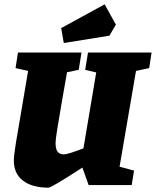

<svg xmlns="http://www.w3.org/2000/svg" viewBox="-20 -856 721 888"><path d="M609 -528 533 -85 600 -67 589 0H390L361 -81Q218 12 204 12Q129 12 86.5 -20.5Q44 -53 44 -113Q44 -136 54 -198Q64 -260 88 -398Q101 -476 110 -528L52 -541L63 -613H357L344 -533L290 -522L265 -379Q252 -304 244.5 -257Q237 -210 237 -196Q237 -165 247 -153.5Q257 -142 275 -142Q294 -142 366 -170L425 -521L374 -533L387 -613H681L670 -541ZM263 -726 464 -836 516 -742 486 -691 275 -657Z"/></svg>

Font: Grenze Black
Style: Italic
Weight: 900
Italic angle: -10°
Designer: Renata Polastri
Foundry: Omnibus-Type
Version: Version 1.002; ttfautohint (v1.8)